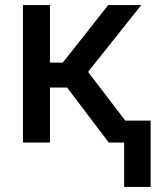

<svg xmlns="http://www.w3.org/2000/svg" viewBox="-20 -565 657 761"><path d="M178 -545V-317H229L409 -545H540L329 -280L543 0H411L246 -218H178V0H71V-545ZM472 176V-87H577V176Z"/></svg>

Font: Sinter Medium
Style: Regular
Weight: 500
Foundry: Adobe & rsms
Version: Version 1.000